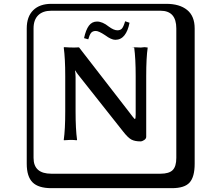

<svg xmlns="http://www.w3.org/2000/svg" viewBox="-20 -774 1140 1006"><path d="M595.2 -615.2Q610.4 -615.2 618.7 -624.3Q627 -633.3 635.7 -662.6L658.7 -654.8Q650.4 -611.8 631.8 -588.6Q613.3 -565.4 584 -565.4Q563 -565.4 530.3 -589.8Q497.1 -611.8 481.9 -611.8Q465.8 -611.8 457.5 -602.1Q449.2 -592.3 442.4 -567.9L420.4 -574.2Q429.7 -617.7 445.8 -639.4Q461.9 -661.1 488.3 -661.1Q517.1 -661.1 549.8 -634.8Q576.2 -615.2 595.2 -615.2ZM321.8 -375Q321.8 -467.8 314 -524.9L315.9 -526.9Q343.8 -524.9 369.1 -524.9L394 -525.9L651.9 -192.9Q682.6 -152.3 684.6 -151.4Q688.5 -148.9 689.9 -155.8Q690.9 -161.1 690.9 -173.8V-375Q690.9 -467.8 683.1 -524.9L669.9 -526.9Q699.7 -524.9 717.8 -524.9L737.8 -526.9L753.9 -524.9Q746.1 -471.7 746.1 -375V-57.1Q746.1 -47.4 735.6 -40.3Q725.1 -33.2 715.8 -33.2Q687 -33.2 668.9 -42.5Q650.9 -51.8 625 -85L390.1 -381.8Q381.3 -393.1 374.5 -404.3H373Q376 -388.2 376 -370.1V-190.9Q376 -96.7 383.8 -41L381.8 -39.1Q366.7 -41 349.1 -41L314.9 -39.1L314 -41Q321.8 -94.2 321.8 -190.9ZM249 -717.8Q204.1 -717.8 179.9 -693.8Q155.8 -669.9 155.8 -625V53.2Q155.8 136.2 249 136.2H820.8Q865.7 136.2 884.8 117.2Q903.8 98.1 903.8 53.2V-625Q903.8 -717.8 820.8 -717.8ZM1000 84Q1000 152.8 973.4 182.4Q946.8 211.9 880.9 211.9H249Q181.2 211.9 150.6 181.4Q120.1 150.9 120.1 84V-625Q120.1 -687 154.1 -720.5Q188 -753.9 249 -753.9H851.1Q920.9 -753.9 960.4 -721.9Q1000 -689.9 1000 -625Z"/></svg>

Font: Linux Biolinum Keyboard
Style: Regular
Weight: 700
Designer: Philipp H. Poll
Foundry: Philipp H. Poll
Version: Version 0.6.1 ; ttfautohint (v0.9)